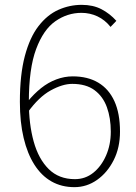

<svg xmlns="http://www.w3.org/2000/svg" viewBox="-20 -759 561 792"><path d="M287 13Q234 13 192.5 -10.5Q151 -34 122 -79.5Q93 -125 77.5 -190Q62 -255 62 -339Q62 -451 82.5 -528Q103 -605 139 -651.5Q175 -698 221 -718.5Q267 -739 317 -739Q364 -739 398.5 -721Q433 -703 460 -673L436 -648Q413 -677 382 -691.5Q351 -706 316 -706Q258 -706 208.5 -671.5Q159 -637 129 -556.5Q99 -476 99 -339Q99 -247 119 -175Q139 -103 181 -61.5Q223 -20 289 -20Q332 -20 365 -46.5Q398 -73 417.5 -117.5Q437 -162 437 -216Q437 -272 421 -316.5Q405 -361 370 -387Q335 -413 278 -413Q238 -413 189 -386Q140 -359 94 -295V-340Q120 -372 149.5 -395.5Q179 -419 212.5 -431.5Q246 -444 280 -444Q342 -444 385.5 -418Q429 -392 452 -341.5Q475 -291 475 -216Q475 -150 449 -98.5Q423 -47 380.5 -17Q338 13 287 13Z"/></svg>

Font: Noto Sans JP Thin Thin
Style: Regular
Weight: 250
Version: Version 2.004-H2;hotconv 1.0.118;makeotfexe 2.5.65603